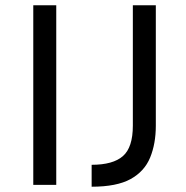

<svg xmlns="http://www.w3.org/2000/svg" viewBox="-20 -700 703 727"><path d="M193 0H106V-680H193ZM327 7V-76Q408 -76 445.5 -109Q483 -142 483 -224V-680H570V-224Q570 -156 548.5 -103.5Q527 -51 474.5 -22Q422 7 327 7Z"/></svg>

Font: Inria Sans
Style: Regular
Weight: 400
Designer: Black Foundry Team
Foundry: Black Foundry
Version: Version 1.2; ttfautohint (v1.8.3)